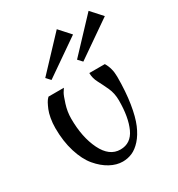

<svg xmlns="http://www.w3.org/2000/svg" viewBox="-189 -917 968 1047"><g transform="rotate(-30 294.5 -393.0)"><path d="M526.4 -795.9 338.9 -596.7 363.3 -570.3 588.9 -726.6ZM326.2 -795.9 138.7 -596.7 163.1 -570.3 388.7 -726.6ZM49.8 -332C49.8 -276.7 56.8 -226.6 70.8 -181.6C84.8 -136.7 103.2 -100.7 126 -73.7C148.8 -46.7 173.3 -26 199.7 -11.7C226.1 2.6 252.3 9.8 278.3 9.8C299.2 9.8 319 5.7 337.9 -2.4C356.8 -10.6 375.2 -24.6 393.1 -44.4C411 -64.3 426.4 -89.5 439.5 -120.1C452.5 -150.7 462.9 -190.4 470.7 -239.3C478.5 -288.1 482.4 -343.8 482.4 -406.2C482.4 -442.1 474.3 -473.3 458 -500H360.4C360.4 -478.5 365.7 -457.7 376.5 -437.5C387.2 -417.3 398.1 -395.2 409.2 -371.1C420.2 -347 425.8 -320 425.8 -290C425.8 -219.7 415.9 -162.8 396 -119.1C376.1 -75.5 344.1 -53.7 299.8 -53.7C253.6 -53.7 217.1 -80.9 190.4 -135.3C163.7 -189.6 150.4 -255.9 150.4 -334C150.4 -362.6 154.9 -391.4 164.1 -420.4C173.2 -449.4 180.5 -468.6 186 -478C191.6 -487.5 196.3 -494.8 200.2 -500H103.5L97.7 -494.1C93.8 -490.2 89.2 -483.7 84 -474.6C78.8 -464.8 73.6 -453.8 68.4 -441.4C63.2 -429 58.8 -413.1 55.2 -393.6C51.6 -374 49.8 -353.5 49.8 -332Z"/></g></svg>

Font: TriodPostnaja
Style: Medium
Weight: 500
Version: 20110805; ttfautohint (v0.96) -l 8 -r 50 -G 200 -x 14 -w "G"